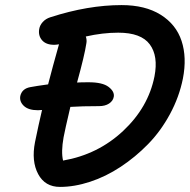

<svg xmlns="http://www.w3.org/2000/svg" viewBox="-20 -796 749 758"><path d="M216.8 -58.1Q157.7 -58.1 130.6 -108.9Q103.5 -159.7 118.2 -234.9Q132.8 -306.2 146 -361.8Q143.1 -361.8 137.7 -361.3Q132.3 -360.8 129.9 -360.8Q92.3 -360.8 74.2 -377.9Q56.2 -395 60.1 -417Q66.9 -446.3 100.1 -452.1Q123 -456.5 169.9 -462.9Q187.5 -531.2 212.9 -621.1Q201.2 -619.1 193.8 -619.1Q161.6 -619.1 146 -637.2Q130.4 -655.3 134.8 -681.2Q137.2 -696.3 148.9 -709.2Q160.6 -722.2 179.2 -728Q327.6 -775.9 460 -775.9Q553.2 -775.9 614.3 -737.8Q675.3 -699.7 696.8 -634.5Q718.3 -569.3 702.1 -485.8Q687.5 -413.1 651.1 -345.7Q614.7 -278.3 564.7 -227.1Q514.6 -175.8 456.1 -137.2Q397.5 -98.6 335.7 -78.4Q273.9 -58.1 216.8 -58.1ZM231 -253.9Q220.7 -196.3 229 -162.1Q366.7 -186 466.1 -279.1Q565.4 -372.1 589.8 -494.1Q605.5 -574.7 571.3 -620.8Q537.1 -667 446.8 -667Q385.3 -667 318.8 -651.9Q323.7 -637.7 320.8 -624Q314 -578.1 284.2 -470.2Q299.3 -471.2 330.1 -471.2Q384.8 -471.2 408.7 -452.9Q432.6 -434.6 429.2 -414.1Q426.3 -397.5 410.6 -387.2Q395 -377 371.1 -377Q302.7 -377 257.8 -374Q236.3 -282.7 231 -253.9Z"/></svg>

Font: Shantell Sans Bouncy
Style: Italic
Weight: 500
Italic angle: -11.31°
Designer: Stephen Nixon, Anya Danilova, Shantell Martin
Foundry: Arrow Type
Version: Version 1.006;[9816181b4]